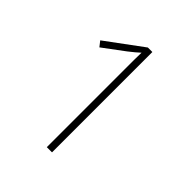

<svg xmlns="http://www.w3.org/2000/svg" viewBox="-197 -840 966 966"><g transform="rotate(45 286.0 -357.0)"><path d="M330 0V-714H298L103 -570L125 -542L239 -627C264 -647 277 -657 294 -673C293 -643 293 -607 293 -550V0Z"/></g></svg>

Font: Noto Sans Sinhala ExtraLight
Style: Regular
Weight: 200
Designer: Jelle Bosma - Monotype Design Team
Foundry: Monotype Imaging Inc.
Version: Version 2.006